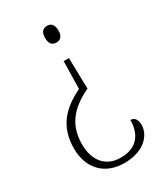

<svg xmlns="http://www.w3.org/2000/svg" viewBox="-183 -619 769 888"><g transform="rotate(-30 202.0 -175.5)"><path d="M219 -540C199 -540 183 -530 183 -495C183 -461 199 -451 219 -451C237 -451 254 -461 254 -495C254 -530 237 -540 219 -540ZM236 -195 232 -360H204L201 -213C97 -163 43 -96 43 15C43 121 109 189 212 189C327 189 369 122 369 76C369 45 355 30 335 30C335 96 305 159 210 159C130 159 85 102 85 17C85 -80 130 -145 236 -195Z"/></g></svg>

Font: Noto Serif Thai SemiCondensed ExtraLight
Style: Regular
Weight: 200
Width: 4
Designer: Monotype Design Team
Foundry: Monotype Imaging Inc.
Version: Version 2.002